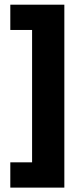

<svg xmlns="http://www.w3.org/2000/svg" viewBox="-20 -696 360 840"><path d="M261.5 124.8H25.1V14.2H120.4V-564.9H25.1V-675.5H261.5Z"/></svg>

Font: Anek Latin Medium
Style: Regular
Weight: 500
Designer: Yesha Goshar
Foundry: Ek Type
Version: Version 1.003